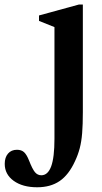

<svg xmlns="http://www.w3.org/2000/svg" viewBox="-160 -554 440 832"><path d="M1 257.5Q-62 257.5 -100.8 229.5Q-139.5 201.5 -139.5 156Q-139.5 128 -125.2 111.5Q-111 95 -86.5 95Q-67.5 95 -56 105.2Q-44.5 115.5 -34 142Q-20 178 -8.8 191.8Q2.5 205.5 19 205.5Q47.5 205.5 61.8 166.8Q76 128 76 47V-436.5L9 -463.5V-487L182.5 -534.5H199V-68Q199 -14.5 196 22.8Q193 60 185.5 88.5Q178 117 165 144.5Q138 203.5 98.5 230.5Q59 257.5 1 257.5Z"/></svg>

Font: Libre Caslon Condensed
Style: Bold
Weight: 700
Designer: Pablo Impallari, Rodrigo Fuenzalida, Katja Schimmel, Ertekin Erdin
Foundry: Pablo Impallari, Rodrigo Fuenzalida
Version: Version 2.000; ttfautohint (v1.8.4.7-5d5b);gftools[0.9.33]